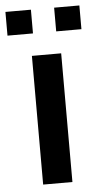

<svg xmlns="http://www.w3.org/2000/svg" viewBox="-77 -725 396 758"><g transform="rotate(-5 120.5 -346.0)"><path d="M63 0V-510H179V0ZM-26 -598V-692H75V-598ZM167 -598V-692H267V-598Z"/></g></svg>

Font: Saira SemiCondensed SemiBold
Style: Regular
Weight: 600
Width: 4
Designer: Hector Gatti with collaboration of the Omnibus-Type team
Foundry: Omnibus-Type
Version: Version 1.101